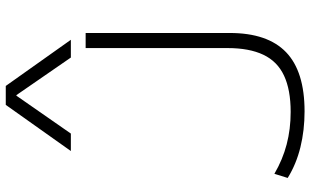

<svg xmlns="http://www.w3.org/2000/svg" viewBox="-220 -820 1050 649"><g transform="rotate(-90 304.5 -495.0)"><path d="M253 10Q189 10 132 -4Q75 -18 28 -47L42 -92Q90 -64 141.5 -50.5Q193 -37 251 -37Q326 -37 374 -59.5Q422 -82 444.5 -129.5Q467 -177 467 -250V-730H518V-243Q518 -115 453 -52.5Q388 10 253 10ZM119 -780 275 -1000H339L495 -780H435L308 -964H306L178 -780Z"/></g></svg>

Font: M PLUS 1 Light
Style: Regular
Weight: 300
Designer: Coji Morishita
Foundry: UNDERFOREST DESIGN
Version: Version 1.001